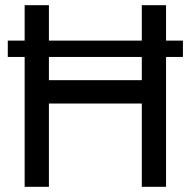

<svg xmlns="http://www.w3.org/2000/svg" viewBox="-20 -720 735 740"><path d="M75 0V-700H168.5V-411H526.5V-700H620V0H526.5V-321H168.5V0ZM10 -500.5V-563.5H685V-500.5Z"/></svg>

Font: Cabin
Style: Regular
Weight: 400
Width: 4
Designer: Pablo Impallari
Foundry: Pablo Impallari. http://www.impallari.com Igino Marini. http://www.ikern.com
Version: Version 3.001